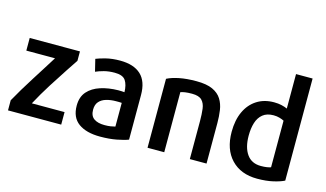

<svg xmlns="http://www.w3.org/2000/svg" viewBox="-91 -1070 2340 1377"><g transform="rotate(15 1079.0 -381.5)"><path d="M426 6V-87H183Q226 -167 273.5 -242Q321 -317 364 -382L420 -466V-536H47V-442H260Q237 -405 207 -357.5Q177 -310 145 -259.5Q113 -209 83.5 -160Q54 -111 31 -69V6Z M924 -16V-347Q924 -448 871 -497.5Q818 -547 716 -547Q658 -547 612 -535.5Q566 -524 540 -513L562 -423Q586 -434 621.5 -443.5Q657 -453 701 -453Q762 -453 782.5 -421.5Q803 -390 804 -336Q796 -337 783.5 -337.5Q771 -338 758 -338Q686 -337 627 -318Q568 -299 533 -259.5Q498 -220 498 -155Q498 -67 556 -25Q614 17 717 17Q785 17 839.5 6.5Q894 -4 924 -16ZM805 -81Q790 -77 771 -74Q752 -71 726 -71Q676 -71 647.5 -91Q619 -111 619 -157Q619 -195 638.5 -217Q658 -239 691 -248.5Q724 -258 762 -258Q774 -258 784.5 -258Q795 -258 805 -257Z M1505 6V-295Q1505 -344 1498.5 -389Q1492 -434 1470 -469.5Q1448 -505 1403.5 -525.5Q1359 -546 1283 -546Q1210 -546 1156 -535Q1102 -524 1067 -506V6H1191V-440Q1205 -445 1225 -448Q1245 -451 1276 -451Q1327 -451 1349 -428.5Q1371 -406 1376 -366.5Q1381 -327 1381 -276V6Z M2082 -22V-780H1959V-524Q1942 -532 1916.5 -538Q1891 -544 1860 -544Q1787 -544 1733 -509.5Q1679 -475 1649.5 -411.5Q1620 -348 1620 -261Q1620 -131 1690.5 -57Q1761 17 1883 17Q1950 17 2001.5 5Q2053 -7 2082 -22ZM1959 -88Q1948 -84 1930 -81Q1912 -78 1885 -78Q1816 -78 1780.5 -128.5Q1745 -179 1745 -266Q1745 -320 1758 -362Q1771 -404 1801 -428.5Q1831 -453 1881 -453Q1905 -453 1925.5 -447Q1946 -441 1959 -434Z"/></g></svg>

Font: Repo DemiBold
Style: Regular
Weight: 600
Designer: Stefan Peev
Foundry: Context Ltd
Version: Version 1.502